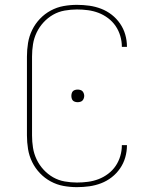

<svg xmlns="http://www.w3.org/2000/svg" viewBox="-20 -763 640 791"><path d="M297 8Q269 8 241.5 3Q214 -2 189 -15.5Q164 -29 144.5 -49.5Q125 -70 112.5 -95.5Q100 -121 95.5 -149Q91 -177 91 -205V-530Q91 -558 95.5 -586Q100 -614 112.5 -639.5Q125 -665 144.5 -685.5Q164 -706 189 -719.5Q214 -733 241.5 -738Q269 -743 297 -743Q323 -743 348 -739.5Q373 -736 396.5 -727Q420 -718 440 -702.5Q460 -687 474.5 -666Q489 -645 496 -620.5Q503 -596 503 -571V-570H482V-571Q482 -593 475.5 -615Q469 -637 456.5 -655.5Q444 -674 425.5 -688Q407 -702 386 -710Q365 -718 342.5 -721Q320 -724 297 -724Q272 -724 246.5 -719.5Q221 -715 199 -702.5Q177 -690 159.5 -671Q142 -652 131 -629Q120 -606 116 -581Q112 -556 112 -530V-205Q112 -179 116 -154Q120 -129 131 -106Q142 -83 159.5 -64Q177 -45 199 -32.5Q221 -20 246.5 -15.5Q272 -11 297 -11Q320 -11 342.5 -14Q365 -17 386 -25Q407 -33 425.5 -47Q444 -61 456.5 -79.5Q469 -98 475.5 -120Q482 -142 482 -164V-165H503V-164Q503 -139 496 -114.5Q489 -90 474.5 -69Q460 -48 440 -32.5Q420 -17 396.5 -8Q373 1 348 4.5Q323 8 297 8ZM300 -342Q295 -342 289.5 -343.5Q284 -345 280.5 -348.5Q277 -352 275.5 -357.5Q274 -363 274 -368Q274 -373 275.5 -378.5Q277 -384 280.5 -387.5Q284 -391 289.5 -392.5Q295 -394 300 -394Q305 -394 310.5 -392.5Q316 -391 319.5 -387.5Q323 -384 325 -378.5Q327 -373 327 -368Q327 -363 325 -357.5Q323 -352 319.5 -348.5Q316 -345 310.5 -343.5Q305 -342 300 -342Z"/></svg>

Font: Iosevka Thin Extended
Style: Regular
Weight: 100
Width: 7
Monospace: yes
Designer: Belleve Invis
Foundry: Belleve Invis
Version: Version 32.5.0; ttfautohint (v1.8.4)